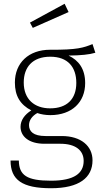

<svg xmlns="http://www.w3.org/2000/svg" viewBox="-20 -796 541 1019"><path d="M323 -776 139 -676 154 -648 344 -732ZM471 -562C424 -543 390 -531 246 -532C132 -532 59 -462 59 -358C59 -287 87 -241 146 -210C111 -188 89 -158 89 -123C89 -73 132 -33 216 -33H301C378 -33 424 0 424 58C424 123 375 163 251 163C122 163 81 134 80 56H36C36 159 98 203 251 203C400 203 471 147 471 55C471 -21 410 -74 308 -74H222C156 -74 134 -99 134 -132C134 -158 151 -181 178 -196C198 -189 222 -185 247 -185C362 -185 432 -254 432 -355C432 -431 397 -476 344 -501C409 -502 453 -506 486 -516ZM247 -495C340 -495 385 -440 385 -356C385 -270 335 -221 246 -221C163 -221 106 -269 106 -358C106 -438 151 -495 247 -495Z"/></svg>

Font: Fira Sans ExtraLight
Style: Regular
Weight: 200
Designer: bBox Type GmbH & Carrois Corporate GbR & Edenspiekermann AG
Foundry: bBox Type GmbH & Carrois Corporate GbR & Edenspiekermann AG
Version: Version 4.300;PS 004.300;hotconv 1.0.88;makeotf.lib2.5.64775